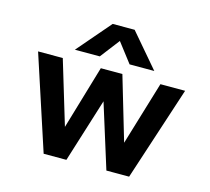

<svg xmlns="http://www.w3.org/2000/svg" viewBox="-102 -826 1033 946"><g transform="rotate(15 415.0 -353.0)"><path d="M360 -706H472L618 -535H492L416 -634L340 -535H213ZM40 -480H166L264 -155L360 -480H470L566 -155L664 -480H790L633 0H517L415 -326L313 0H197Z"/></g></svg>

Font: Prompt Medium
Style: Regular
Weight: 500
Designer: Katatrad Team
Foundry: CadsonDemak
Version: Version 1.000